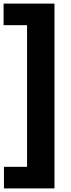

<svg xmlns="http://www.w3.org/2000/svg" viewBox="-36 -828 394 1068"><path d="M-14 220V100H114.5V-688H-16V-808H267V220Z"/></svg>

Font: Encode Sans SemiCondensed
Style: Bold
Weight: 700
Width: 4
Designer: Multiple Designers
Foundry: Impallari Type
Version: Version 3.002